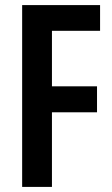

<svg xmlns="http://www.w3.org/2000/svg" viewBox="-20 -734 441 754"><path d="M184 0H67V-714H373V-613H184V-395H361V-293H184Z"/></svg>

Font: Noto Sans ExtraCondensed SemiBold
Style: Regular
Weight: 600
Width: 2
Designer: Monotype Design Team
Foundry: Monotype Imaging Inc.
Version: Version 2.013; ttfautohint (v1.8.4.7-5d5b)